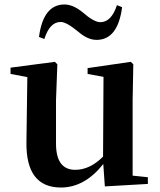

<svg xmlns="http://www.w3.org/2000/svg" viewBox="-20 -821 712 857"><path d="M525 -789Q506 -643 411 -643Q372 -643 331 -678Q277 -723 251 -723Q202 -723 178 -647L154 -656Q173 -801 268 -801Q306 -801 349 -766Q399 -722 428 -722Q477 -722 502 -798ZM640 -30V0L448 11L441 -89Q358 16 252 16Q95 16 98 -187L102 -477L27 -491V-519L225 -545L236 -534L230 -374V-180Q230 -63 316 -63Q381 -63 440 -122L442 -478L371 -491V-517L564 -545L575 -534L572 -374V-37Z"/></svg>

Font: Source Han Serif JP
Style: Bold
Weight: 700
Designer: Ryoko NISHIZUKA  (kana & ideographs); Frank Grießhammer (Latin, Greek & Cyrillic); Wenlong ZHANG  (bopomofo); Sandoll Co
Foundry: Adobe Systems Incorporated
Version: Version 1.000;PS 1;hotconv 16.6.53;makeotf.lib2.5.65590